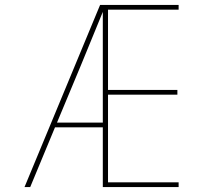

<svg xmlns="http://www.w3.org/2000/svg" viewBox="-20 -755 840 775"><path d="M102 0H79L384 -735H701V-716H416V-392H696V-373H416V-19H701V0H395V-241H202ZM395 -260V-707Q373 -653 350.5 -598.5Q328 -544 306 -490L210 -260Z"/></svg>

Font: Iosevka Aile Thin
Style: Regular
Weight: 100
Designer: Belleve Invis
Foundry: Belleve Invis
Version: Version 31.1.0; ttfautohint (v1.8.4)